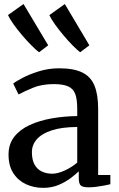

<svg xmlns="http://www.w3.org/2000/svg" viewBox="-20 -897 576 928"><path d="M188.9 11Q144.1 11 105.9 -6.5Q67.8 -24 44.5 -59.8Q21.3 -95.5 21.3 -150Q21.3 -200.5 48.7 -235.7Q76.2 -270.8 123.1 -292.5Q170.1 -314.2 229.5 -324.7Q289 -335.2 353.3 -336V-371.5Q353.3 -416.7 343.7 -442.6Q334.1 -468.4 309.5 -479.4Q284.9 -490.5 239.5 -490.5Q181.2 -490.5 137.4 -472Q93.6 -453.4 69.6 -440.6L43.9 -492.9Q54 -501.9 87.2 -519.6Q120.3 -537.4 167.3 -552.1Q214.3 -566.9 265.9 -566.9Q336.3 -566.9 377.6 -546.7Q418.8 -526.6 436.6 -483.2Q454.4 -439.8 454.4 -370.3V-51.1H513.4V-6.6Q502.3 -3.8 484.1 -0.3Q465.9 3.2 445.8 5.8Q425.6 8.4 408.7 8.4Q382.3 8.4 371.5 0.5Q360.7 -7.4 360.7 -37.1V-69Q348.2 -56.6 323.6 -37.6Q299 -18.6 264.8 -3.8Q230.6 11 188.9 11ZM232.5 -57.4Q259.2 -57.4 293.3 -73.1Q327.4 -88.8 353.3 -111.3V-283.3Q278.3 -282.9 229.8 -266.9Q181.3 -250.8 157.7 -223.6Q134.2 -196.4 134.2 -161.8Q134.2 -124.6 147 -101.6Q159.8 -78.6 182.1 -68Q204.4 -57.4 232.5 -57.4ZM168.3 -644.7Q153.8 -655.7 131.8 -677.8Q109.8 -699.8 86.8 -726.9Q63.8 -754 45.2 -780Q26.7 -806 18.8 -824.4L93.7 -877.5L212.9 -678L169.3 -644.7ZM367 -644.7Q352.6 -655.7 331.1 -677.5Q309.6 -699.3 287 -726.2Q264.3 -753.1 245.7 -779.1Q227.1 -805.2 218.5 -823.9L293.3 -877.5L411.9 -678L367.8 -644.7Z"/></svg>

Font: Merriweather Light
Style: Regular
Weight: 300
Designer: Eben Sorkin
Foundry: Eben Sorkin
Version: Version 2.100